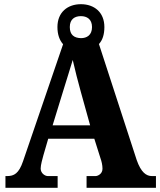

<svg xmlns="http://www.w3.org/2000/svg" viewBox="-20 -896 764 916"><path d="M6 0H255V-56H208C195 -56 174 -69 174 -92C174 -110 183 -139 187 -155L210 -234H430L460 -139C464 -128 469 -109 469 -91C469 -66 446 -56 436 -56H393V0H724V-56H705C678 -56 653 -73 632 -133L452 -686C469 -704 478 -731 478 -767C478 -838 429 -876 366 -876C303 -876 254 -838 254 -767C254 -731 264 -704 281 -685L90 -127C70 -68 47 -56 14 -56H6ZM366 -714C333 -715 313 -730 313 -767C313 -805 337 -819 366 -819C394 -819 419 -805 419 -767C419 -728 394 -714 366 -714ZM231 -298 282 -464C294 -504 316 -572 327 -610C337 -566 353 -502 365 -460L410 -298Z"/></svg>

Font: Noto Serif Sinhala SemiCondensed ExtraBold
Style: Regular
Weight: 800
Width: 4
Designer: Jelle Bosma - Monotype Design Team
Foundry: Monotype Imaging Inc.
Version: Version 2.007